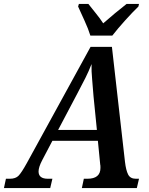

<svg xmlns="http://www.w3.org/2000/svg" viewBox="-63 -951 753 971"><path d="M202 -47H179Q132 -47 132 -84Q132 -106 151 -142L202 -239H432L444 -117Q445 -118 445 -102Q445 -47 379 -47H361L351 0H629L640 -47H624Q596 -47 585 -68.5Q574 -90 569 -133L503 -714H395L72 -125Q46 -78 31 -62.5Q16 -47 -13 -47H-33L-43 0H191ZM327 -476Q352 -523 369 -557Q386 -591 400 -627Q399 -591 403 -549.5Q407 -508 410 -464L427 -294H231ZM394 -771H505Q533 -807 570.5 -848.5Q608 -890 637 -918L640 -931H577Q551 -911 518 -883.5Q485 -856 459 -833Q442 -859 421.5 -884Q401 -909 384 -931H336L332 -918Q344 -891 364 -847.5Q384 -804 394 -771Z"/></svg>

Font: Noto Serif SemiCondensed Semi
Style: Italic
Weight: 600
Width: 4
Italic angle: -12°
Designer: Monotype Design Team
Foundry: Monotype Imaging Inc.
Version: Version 1.901